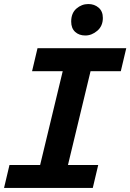

<svg xmlns="http://www.w3.org/2000/svg" viewBox="-23 -932 646 952"><path d="M-3 0 24 -114H176L288 -579H136L163 -693H603L576 -579H426L314 -114H464L437 0ZM400 -756Q369 -756 349.5 -774Q330 -792 330 -825Q330 -867 356 -889.5Q382 -912 415 -912Q445 -912 466 -894Q487 -876 487 -843Q487 -803 459.5 -779.5Q432 -756 400 -756Z"/></svg>

Font: Ubuntu Sans Mono
Style: Bold Italic
Weight: 700
Italic angle: -13.5°
Monospace: yes
Designer: Dalton Maag Ltd
Foundry: Dalton Maag Ltd
Version: Version 1.006